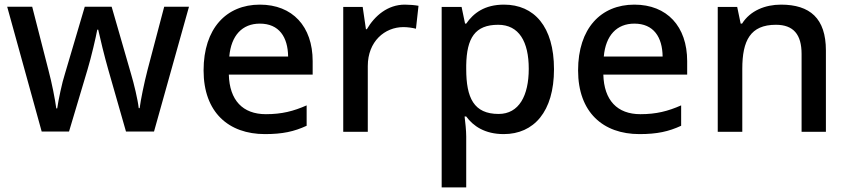

<svg xmlns="http://www.w3.org/2000/svg" viewBox="-20 -569 3666 829"><path d="M447 -270 524 -1H645L796 -540H689L617 -267C602 -209 587 -135 583 -102H579C575 -139 558 -209 546 -249L462 -540H346L260 -249C248 -213 232 -136 227 -101H223C218 -139 204 -211 189 -267L119 -540H11L160 -1H278L358 -269C374 -322 394 -408 400 -441H404C411 -408 432 -322 447 -270Z M1102 -549C957 -549 859 -446 859 -265C859 -84 967 10 1124 10C1200 10 1250 -1 1304 -26V-114C1247 -89 1197 -76 1128 -76C1028 -76 971 -136 968 -247H1330V-305C1330 -455 1243 -549 1102 -549ZM1102 -467C1185 -467 1223 -409 1224 -325H970C978 -416 1026 -467 1102 -467Z M1728 -549C1654 -549 1598 -501 1564 -443H1560L1546 -539H1462V0H1568V-284C1568 -390 1641 -452 1722 -452C1739 -452 1761 -449 1776 -445L1787 -544C1771 -547 1747 -549 1728 -549Z M2156 -549C2072 -549 2024 -512 1993 -467H1988L1973 -539H1887V240H1993V20C1993 -5 1989 -42 1986 -66H1993C2023 -25 2073 10 2155 10C2285 10 2372 -87 2372 -270C2372 -455 2286 -549 2156 -549ZM2131 -462C2221 -462 2263 -389 2263 -272C2263 -156 2221 -77 2133 -77C2026 -77 1993 -146 1993 -271V-287C1995 -405 2031 -462 2131 -462Z M2719 -549C2574 -549 2476 -446 2476 -265C2476 -84 2584 10 2741 10C2817 10 2867 -1 2921 -26V-114C2864 -89 2814 -76 2745 -76C2645 -76 2588 -136 2585 -247H2947V-305C2947 -455 2860 -549 2719 -549ZM2719 -467C2802 -467 2840 -409 2841 -325H2587C2595 -416 2643 -467 2719 -467Z M3352 -549C3284 -549 3219 -523 3184 -467H3178L3163 -539H3079V0H3185V-272C3185 -394 3220 -462 3330 -462C3406 -462 3441 -420 3441 -336V0H3546V-351C3546 -490 3477 -549 3352 -549Z"/></svg>

Font: Noto Sans Gujarati UI Medium
Style: Regular
Weight: 500
Designer: Jelle Bosma - Monotype Design Team, Universal Thirst
Foundry: Monotype Imaging Inc.
Version: Version 2.106